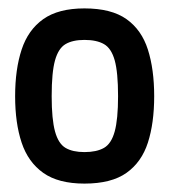

<svg xmlns="http://www.w3.org/2000/svg" viewBox="-20 -726 403 457"><path d="M181 -289Q119 -289 83 -314.5Q47 -340 31.5 -386.5Q16 -433 16 -497Q16 -561 31.5 -608Q47 -655 83 -680.5Q119 -706 181 -706Q245 -706 281 -680.5Q317 -655 332 -608Q347 -561 347 -497Q347 -433 332 -386.5Q317 -340 281 -314.5Q245 -289 181 -289ZM181 -364Q210 -364 227.5 -374Q245 -384 253 -413Q261 -442 261 -497Q261 -554 253 -582.5Q245 -611 227.5 -621Q210 -631 181 -631Q153 -631 136 -621Q119 -611 111 -582.5Q103 -554 103 -497Q103 -442 111 -413Q119 -384 136 -374Q153 -364 181 -364Z"/></svg>

Font: Ruda SemiBold
Style: Regular
Weight: 600
Designer: Mariela Monsalve and Angelina Sanchez
Foundry: Mariela Monsalve and Angelina Sanchez
Version: Version 2.001